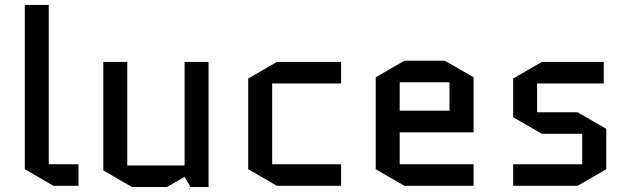

<svg xmlns="http://www.w3.org/2000/svg" viewBox="-20 -750 2547 775"><path d="M195.8 0 80.1 -66.9V-730H176.8V-86.9H296.9V0Z M397 -62V-500H493.7V-82H725.1V-500H821.8V4.9H749L725.1 -36.1L653.8 4.9H512.7Z M1078.6 -413.1V-86.9H1356.9V0H1097.7L981.9 -66.9V-433.1L1097.7 -500H1356.9V-413.1Z M1891.6 -86.9V0H1612.3L1496.6 -66.9V-438L1612.3 -504.9H1775.4L1891.6 -438V-215.8H1593.3V-86.9ZM1593.3 -418V-303.2H1794.4V-418Z M2427.2 -230V-66.9L2311 0H2051.3V-86.9H2330.1V-210H2167L2051.3 -276.9V-433.1L2167 -500H2417V-413.1H2147.9V-296.9H2311Z"/></svg>

Font: Quantico
Style: Regular
Weight: 400
Designer: Matt Desmond
Foundry: MADtype
Version: Version 2.002